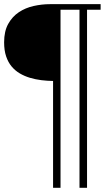

<svg xmlns="http://www.w3.org/2000/svg" viewBox="-26 -682 502 919"><path d="M390.6 -635.3V216.8H354.5V-635.3H263.7V216.8H228V-294.4Q199.7 -294.9 171.6 -298.3Q143.6 -301.8 117.4 -309.6Q91.3 -317.4 68.8 -330.6Q46.4 -343.8 29.5 -364Q12.7 -384.3 3.2 -412.6Q-6.3 -440.9 -6.3 -479.5Q-6.3 -532.2 13.2 -567.4Q32.7 -602.5 64.2 -623.5Q95.7 -644.5 135 -653.3Q174.3 -662.1 213.9 -662.1H455.6V-635.3Z"/></svg>

Font: Doulos SIL Am
Style: Regular
Weight: 400
Designer: Walt Agee, Victor Gaultney, Peter Martin, Debbi Hosken, Becca Hirsbrunner
Foundry: SIL International
Version: Version 5.000